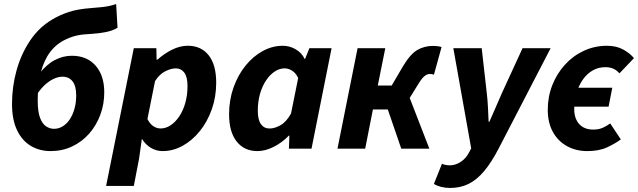

<svg xmlns="http://www.w3.org/2000/svg" viewBox="-20 -734 3150 948"><path d="M229.8 12Q175.6 12 132.3 -13.6Q89 -39.2 64.2 -91.1Q39.3 -143 39.3 -221.1Q39.3 -306.2 61.9 -387.2Q84.6 -468.1 128.5 -533.5Q172.5 -598.9 236.4 -636.8Q274.5 -660 319.3 -674.7Q364 -689.4 429.3 -694.1Q456.7 -696.4 478.7 -698.5Q500.6 -700.6 519.1 -704.5Q537.5 -708.4 553.5 -714.2L560.3 -596.9Q538.8 -583.3 505.7 -576.3Q472.6 -569.4 435.9 -567Q388.1 -565 360.7 -558.9Q333.3 -552.8 305.5 -539.7Q259.6 -518.6 228.7 -478.5Q197.9 -438.4 182 -378.3Q166.2 -318.2 166.2 -237.9Q166.2 -182.6 177.7 -152.4Q189.2 -122.2 207.6 -110.1Q226 -98 246.7 -98Q270 -98 289.9 -110.4Q309.9 -122.7 324.8 -145.2Q339.7 -167.7 347.9 -197.7Q356.2 -227.8 356.2 -262.5Q356.2 -309.2 338.4 -332.2Q320.5 -355.3 288.3 -355.3Q270 -355.3 249.2 -346.5Q228.3 -337.7 207 -319.8Q185.7 -301.8 165.4 -272.5L172.9 -369Q210.7 -416.8 251.1 -437.7Q291.6 -458.7 334.8 -458.7Q409 -458.7 451.9 -410.1Q494.8 -361.5 494.8 -278Q494.8 -219.2 475.1 -166.7Q455.5 -114.2 420.2 -74.1Q384.9 -34 336.3 -11Q287.7 12 229.8 12Z M503.9 184.1 640.6 -496.1H752L753.2 -439.3H757.2Q791.2 -469.7 830 -488.9Q868.9 -508.1 907.5 -508.1Q973 -508.1 1010.2 -461.2Q1047.5 -414.2 1047.5 -326.2Q1047.5 -255.6 1025.6 -193.9Q1003.7 -132.3 966.2 -86.1Q928.7 -39.8 881.4 -13.9Q834.2 12 782.6 12Q751.9 12 725.1 -4Q698.3 -20 682.2 -46.6H680.2L666.5 50.2L640.7 184.1ZM773 -99.7Q799.1 -99.7 822.8 -115.7Q846.6 -131.7 865.4 -159.8Q884.3 -187.9 895 -226.2Q905.8 -264.4 905.8 -308.7Q905.8 -354.2 890.1 -375.3Q874.4 -396.4 847.8 -396.4Q824.8 -396.4 796.4 -382.3Q768.1 -368.2 745.5 -333.7L708 -146.5Q719.7 -122.4 737 -111Q754.3 -99.7 773 -99.7Z M1251.1 12Q1186 12 1148.5 -35.3Q1111.1 -82.7 1111.1 -169.8Q1111.1 -240.8 1133.1 -302.4Q1155.1 -363.9 1192.4 -410Q1229.6 -456 1277.1 -482Q1324.6 -508 1376.2 -508Q1410 -508 1439.9 -490.7Q1469.8 -473.3 1484.2 -443H1486.2L1507.7 -496H1617.2L1518.1 0H1406.6L1408.8 -64.6H1406.4Q1372.9 -29.8 1331.3 -8.9Q1289.7 12 1251.1 12ZM1310.8 -99.5Q1336 -99.5 1364.5 -115.4Q1393 -131.2 1416.8 -173L1452.3 -348.8Q1440.2 -374.1 1421.9 -385.3Q1403.5 -396.5 1385.6 -396.5Q1359.6 -396.5 1335.9 -380.5Q1312.1 -364.6 1293.3 -336.3Q1274.4 -308 1263.6 -269.9Q1252.9 -231.8 1252.9 -187.6Q1252.9 -142 1268.5 -120.8Q1284 -99.5 1310.8 -99.5Z M1646.3 0 1745.6 -496.1H1882.4L1845.3 -311.8H1914.1L1968.1 -404.1Q2004.8 -466.1 2039.8 -486.8Q2074.8 -507.4 2118.7 -507.4Q2141.4 -507.4 2160.2 -501.8L2122.5 -365Q2118.5 -367 2113.8 -367.8Q2109.2 -368.7 2101.9 -368.7Q2088.8 -368.7 2075.6 -357.9Q2062.3 -347.1 2044.9 -318.3L2002.9 -250.4L2099.9 0H1961.2L1894.8 -193.5H1821.2L1783.1 0Z M2202.7 194Q2178.7 194 2157.7 188.7Q2136.7 183.4 2122.4 174.1L2162.1 74.6Q2178.7 82.3 2201.4 82.3Q2228.3 82.3 2254.4 65.5Q2280.6 48.8 2296.9 16.9L2306.5 -1.5L2218.3 -496.1H2358.4L2383.6 -273.1Q2387.2 -242.4 2389.3 -203.9Q2391.4 -165.3 2392.5 -133.1H2396.5Q2411.2 -165.6 2427.4 -203.6Q2443.6 -241.6 2457.6 -273.1L2560.1 -496.1H2698.8L2443.3 -2.9Q2407 67.5 2370.6 110.7Q2334.2 154 2293.6 174Q2253.1 194 2202.7 194Z M2879.4 12Q2824.2 12 2780.1 -12.1Q2735.9 -36.1 2710.3 -81.7Q2684.6 -127.4 2684.6 -192.5Q2684.6 -256.8 2707.1 -313.8Q2729.6 -370.8 2769.5 -414.6Q2809.3 -458.4 2862.6 -483.2Q2915.8 -508 2977.2 -508Q3023.8 -508 3057.5 -489.2Q3091.2 -470.4 3110.1 -446.9L3038.6 -371.9Q3024.3 -387.7 3007.9 -395Q2991.6 -402.3 2968.5 -402.3Q2934.2 -402.3 2906 -386Q2877.8 -369.7 2857.6 -340.7Q2837.4 -311.7 2826.3 -274.6Q2815.3 -237.4 2815.3 -195.4Q2815.3 -148.4 2840 -121.3Q2864.8 -94.2 2909.2 -94.2Q2936.4 -94.2 2956.5 -103.3Q2976.7 -112.4 2992.9 -124.6L3045.4 -45.6Q3017.4 -25 2977.5 -6.5Q2937.6 12 2879.4 12ZM2765.4 -207.3 2783.7 -300.7H3003.1L2984.9 -207.3Z"/></svg>

Font: Source Sans 3 VF
Style: Italic
Weight: 200
Italic angle: -11°
Designer: Paul D. Hunt
Foundry: Adobe Systems Incorporated
Version: Version 3.042;hotconv 1.0.118;makeotfexe 2.5.65603